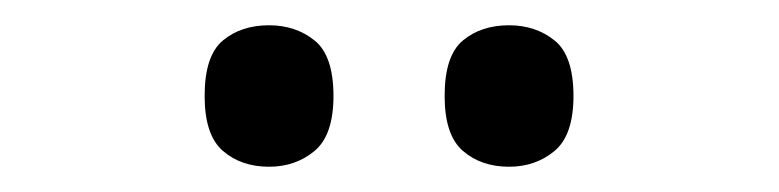

<svg xmlns="http://www.w3.org/2000/svg" viewBox="-20 -764 617 152"><path d="M383 -632Q361 -632 346.5 -644.5Q332 -657 332 -688Q332 -720 346.5 -732Q361 -744 383 -744Q404 -744 419 -732Q434 -720 434 -688Q434 -657 419 -644.5Q404 -632 383 -632ZM193 -632Q171 -632 156.5 -644.5Q142 -657 142 -688Q142 -720 156.5 -732Q171 -744 193 -744Q214 -744 229 -732Q244 -720 244 -688Q244 -657 229 -644.5Q214 -632 193 -632Z"/></svg>

Font: Noto Serif Grantha
Style: Regular
Weight: 400
Designer: Monotype Design Team
Foundry: Monotype Imaging Inc.
Version: Version 2.004; ttfautohint (v1.8.4.7-5d5b)